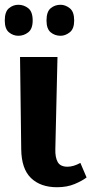

<svg xmlns="http://www.w3.org/2000/svg" viewBox="-21 -775 383 805"><path d="M218 10Q149 10 109 -28.5Q69 -67 68 -149L63 -536H220L211 -150Q210 -115 221 -95.5Q232 -76 262 -76Q287 -76 316 -92L342 -31Q324 -17 292 -3.5Q260 10 218 10ZM233 -625Q209 -625 191.5 -639.5Q174 -654 174 -689Q174 -726 191.5 -740.5Q209 -755 233 -755Q253 -755 271.5 -740.5Q290 -726 290 -689Q290 -654 271.5 -639.5Q253 -625 233 -625ZM56 -625Q34 -625 16.5 -639.5Q-1 -654 -1 -689Q-1 -726 16.5 -740.5Q34 -755 56 -755Q79 -755 97.5 -740.5Q116 -726 116 -689Q116 -654 97.5 -639.5Q79 -625 56 -625Z"/></svg>

Font: Noto Serif ExtraCondensed ExtraBold
Style: Regular
Weight: 800
Width: 2
Designer: Monotype Design Team
Foundry: Monotype Imaging Inc.
Version: Version 2.013; ttfautohint (v1.8.4.7-5d5b)